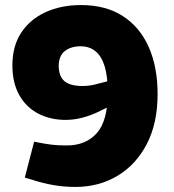

<svg xmlns="http://www.w3.org/2000/svg" viewBox="-20 -730 687 759"><path d="M300 -710Q398 -710 465.5 -666.5Q533 -623 568 -544Q603 -465 603 -358Q603 -243 560.5 -161Q518 -79 444.5 -35Q371 9 278 9Q232 9 190 1.5Q148 -6 105 -20L78 -28L115 -170L135 -166Q161 -161 184.5 -158Q208 -155 244 -155Q319 -155 362.5 -203.5Q406 -252 406 -364Q406 -427 394 -467Q382 -507 358 -527Q334 -547 299 -547Q260 -547 236 -528Q212 -509 212 -467Q213 -440 223 -423Q233 -406 254 -398Q275 -390 306 -390Q323 -390 338.5 -392.5Q354 -395 371 -400L418 -412L431 -319L371 -289Q340 -274 306.5 -265Q273 -256 239 -256Q180 -256 132 -280.5Q84 -305 56.5 -353.5Q29 -402 29 -472Q29 -548 64 -601Q99 -654 160.5 -682Q222 -710 300 -710Z"/></svg>

Font: REM ExtraBold
Style: Regular
Weight: 800
Designer: Octavio Pardo
Foundry: Ashler Design
Version: Version 1.005;gftools[0.9.28]